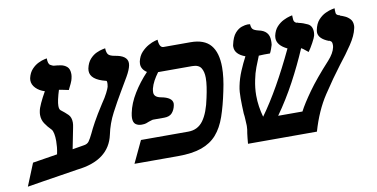

<svg xmlns="http://www.w3.org/2000/svg" viewBox="-61 -728 1787 911"><g transform="rotate(-10 832.5 -273.0)"><path d="M302 -128Q320 -130 328.5 -141.5Q337 -153 349 -178Q357 -196 374.5 -228Q392 -260 423 -308Q441 -334 451 -354Q461 -374 463 -382Q464 -388 464.5 -392.5Q465 -397 465 -401Q465 -411 461 -411Q387 -429 387 -472Q387 -479 388 -483Q394 -511 409 -527.5Q424 -544 441 -551.5Q458 -559 470.5 -561.5Q483 -564 483 -564Q484 -542 491.5 -533.5Q499 -525 521 -521Q582 -512 582 -475Q582 -473 581.5 -470Q581 -467 581 -465Q577 -444 559.5 -413.5Q542 -383 521 -348Q496 -306 470.5 -257.5Q445 -209 434 -156Q408 -37 253 -20Q217 -14 174 -7.5Q131 -1 88 6Q45 13 8 19L52 -89L171 -108Q175 -126 176.5 -142Q178 -158 178 -171Q178 -192 175 -206.5Q172 -221 167 -227Q148 -246 136 -264.5Q124 -283 124 -306Q124 -311 124.5 -315Q125 -319 126 -324Q128 -337 139 -361Q150 -385 166 -413Q140 -421 123.5 -438Q107 -455 107 -476Q107 -482 108 -486Q114 -512 129 -528Q144 -544 161 -552Q178 -560 190 -562.5Q202 -565 202 -565Q202 -538 212.5 -532Q223 -526 228 -525Q244 -524 261.5 -521Q279 -518 291.5 -507Q304 -496 304 -471Q304 -462 301 -450Q300 -443 292.5 -426.5Q285 -410 279 -399Q262 -403 250 -405Q238 -407 233 -408Q226 -386 221 -364Q219 -355 218 -347Q217 -339 217 -333Q217 -318 223 -312Q244 -296 257.5 -282.5Q271 -269 271 -244Q271 -234 268 -220L248 -119Q262 -121 275 -123.5Q288 -126 302 -128Z M711 -409Q697 -390 687.5 -372.5Q678 -355 673 -336Q672 -331 671.5 -326.5Q671 -322 671 -318Q671 -295 703 -289Q758 -279 758 -249Q758 -247 757.5 -245Q757 -243 757 -241Q753 -220 740.5 -205.5Q728 -191 702 -191H647Q645 -191 639.5 -189Q634 -187 627 -185Q620 -182 612.5 -179.5Q605 -177 591 -177Q574 -177 562.5 -185.5Q551 -194 551 -216Q551 -225 554 -240Q563 -285 591.5 -331.5Q620 -378 659 -419Q633 -436 633 -462Q633 -464 633.5 -467Q634 -470 634 -473Q640 -500 656 -517Q672 -534 690 -544Q708 -554 721.5 -557.5Q735 -561 735 -561Q737 -522 757 -522H887Q953 -522 983.5 -486Q1014 -450 1014 -379Q1014 -355 1010.5 -326.5Q1007 -298 1000 -266Q986 -198 968.5 -147.5Q951 -97 922.5 -64.5Q894 -32 849 -16Q804 0 735 0H525L575 -106H803Q849 -106 875.5 -142.5Q902 -179 916 -249Q922 -276 925.5 -300Q929 -324 929 -343Q929 -373 917.5 -391Q906 -409 875 -409Z M1663 -451Q1656 -418 1629 -377.5Q1602 -337 1567 -293Q1525 -238 1478.5 -167.5Q1432 -97 1404 0H1072Q1073 -16 1074.5 -27.5Q1076 -39 1077 -49Q1079 -59 1080 -67.5Q1081 -76 1081 -83V-88Q1080 -104 1079.5 -118Q1079 -132 1077 -145Q1076 -165 1075.5 -183.5Q1075 -202 1075 -218Q1075 -234 1076 -248.5Q1077 -263 1080 -277Q1087 -312 1101.5 -346.5Q1116 -381 1132 -411Q1083 -429 1083 -465Q1083 -467 1083 -470Q1083 -473 1084 -475Q1092 -512 1107.5 -529.5Q1123 -547 1140 -552.5Q1157 -558 1168 -558Q1173 -558 1176.5 -557.5Q1180 -557 1180 -557Q1181 -540 1187.5 -533Q1194 -526 1214 -521Q1265 -511 1265 -464Q1265 -460 1265 -454.5Q1265 -449 1264 -443Q1262 -436 1257.5 -423.5Q1253 -411 1249 -404Q1238 -404 1220.5 -404Q1203 -404 1196 -403H1195Q1185 -379 1174.5 -351.5Q1164 -324 1158 -293Q1154 -274 1152 -255.5Q1150 -237 1150 -219Q1150 -192 1154 -165.5Q1158 -139 1165 -114Q1207 -172 1249.5 -247Q1292 -322 1335 -413Q1287 -436 1287 -471Q1287 -478 1288 -482Q1294 -509 1309 -525Q1324 -541 1341.5 -549.5Q1359 -558 1371.5 -561Q1384 -564 1384 -564Q1384 -538 1388.5 -533Q1393 -528 1397 -526Q1399 -526 1401.5 -525.5Q1404 -525 1405 -525Q1406 -524 1407 -523.5Q1408 -523 1409 -523Q1429 -519 1450.5 -508.5Q1472 -498 1472 -468Q1472 -464 1471.5 -460Q1471 -456 1470 -451Q1468 -442 1455 -418Q1442 -394 1431 -379Q1414 -393 1408 -397.5Q1402 -402 1399 -403Q1366 -326 1325.5 -250.5Q1285 -175 1236 -106H1353Q1371 -141 1409.5 -195Q1448 -249 1515 -322Q1543 -353 1549 -381Q1550 -385 1550 -388Q1550 -391 1550 -393Q1550 -406 1544.5 -410Q1539 -414 1535 -415V-414Q1486 -433 1486 -465Q1486 -471 1487 -474Q1493 -505 1509 -522.5Q1525 -540 1543.5 -548.5Q1562 -557 1575 -559.5Q1588 -562 1588 -562V-551Q1588 -536 1591.5 -532.5Q1595 -529 1599 -527Q1606 -526 1608 -524H1606Q1606 -524 1606.5 -523.5Q1607 -523 1608 -523Q1618 -520 1631 -514Q1644 -508 1654.5 -496.5Q1665 -485 1665 -465Q1665 -461 1664.5 -458Q1664 -455 1663 -451Z"/></g></svg>

Font: Libertinus Serif SemiBold
Style: Italic
Weight: 600
Italic angle: -11.5°
Designer: Philipp H. Poll, Khaled Hosny
Foundry: Caleb Maclennan
Version: Version 7.051;RELEASE